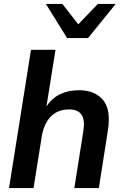

<svg xmlns="http://www.w3.org/2000/svg" viewBox="-20 -959 625 979"><path d="M26 0 138 -705H263L217 -417Q272 -499 383 -499Q463 -499 505 -449.5Q547 -400 530 -293L484 0H359L405 -291Q423 -401 333 -401Q274 -401 238.5 -364Q203 -327 193 -263L151 0ZM322 -765 214 -939H298L379 -835L479 -939H570L429 -765Z"/></svg>

Font: Nunito Sans
Style: Bold Italic
Weight: 700
Italic angle: -9°
Designer: Vernon Adams
Foundry: Vernon Adams
Version: Version 3.006; ttfautohint (v1.8.3)